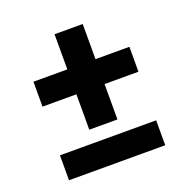

<svg xmlns="http://www.w3.org/2000/svg" viewBox="-102 -630 700 724"><g transform="rotate(-20 247.5 -268.0)"><path d="M441 -395V-295H305V-153H192V-295H56V-395H192V-536H305V-395ZM55 0V-100H441V0Z"/></g></svg>

Font: Squada One
Style: Regular
Weight: 400
Designer: Joe Prince
Foundry: Joe Prince
Version: Version 1.001